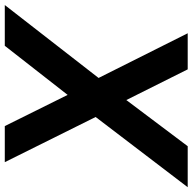

<svg xmlns="http://www.w3.org/2000/svg" viewBox="-48 -764 785 782"><g transform="rotate(90 344.0 -372.5)"><path d="M-27 0 270 -382 88 -745H235L360 -495L548 -745H715L429 -370L613 0H466L339 -256L139 0Z"/></g></svg>

Font: Plus Jakarta Sans
Style: Bold Italic
Weight: 700
Italic angle: -8°
Designer: Gumpita Rahayu
Foundry: Tokotype
Version: Version 2.071; ttfautohint (v1.8.4.7-5d5b);gftools[0.9.29]